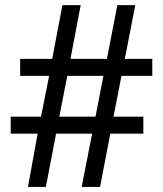

<svg xmlns="http://www.w3.org/2000/svg" viewBox="-20 -734 640 754"><path d="M457 -436 425.8 -275.9H543V-209H413.1L373 0H300.8L341.8 -209H200.2L160.2 0H89.8L127.9 -209H22V-275.9H141.1L172.9 -436H59.1V-502.9H185.1L225.1 -713.9H296.9L256.8 -502.9H399.9L440.9 -713.9H511.2L470.2 -502.9H578.1V-436ZM212.9 -275.9H355L386.2 -436H244.1Z"/></svg>

Font: Noto Mono
Style: Regular
Weight: 400
Designer: Monotype Design Team
Foundry: Monotype Imaging Inc.
Version: Version 1.00